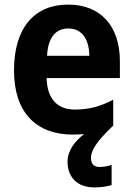

<svg xmlns="http://www.w3.org/2000/svg" viewBox="-20 -627 580 836"><path d="M376 61C376 28 401 -12 473 -80V-193C417 -163 367 -150 305 -150C229 -150 185 -198 183 -287H502V-360C502 -515 417 -607 277 -607C132 -607 41 -509 41 -320C41 -138 137 -41 297 -41C315 -41 331 -42 346 -43C305 -12 274 30 274 77C274 143 315 189 391 189C420 189 445 185 466 179V91C454 96 431 100 413 100C391 100 376 88 376 61ZM277 -503C339 -503 368 -454 369 -384H185C189 -468 226 -503 277 -503Z"/></svg>

Font: Noto Sans Tamil UI SemiCondensed
Style: Bold
Weight: 700
Width: 4
Designer: Jelle Bosma - Monotype Design Team
Foundry: Monotype Imaging Inc.
Version: Version 2.004